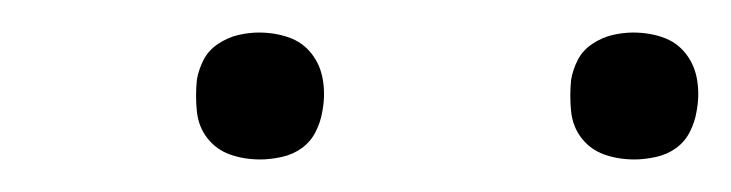

<svg xmlns="http://www.w3.org/2000/svg" viewBox="-20 -729 449 118"><path d="M370 -631Q360 -631 351.5 -634Q343 -637 337.5 -644Q332 -651 331 -660.5Q330 -670 331 -680Q332 -686 335 -692Q338 -698 344 -702Q350 -706 356.5 -707.5Q363 -709 369 -709Q379 -709 387.5 -706Q396 -703 401.5 -696Q407 -689 408.5 -679.5Q410 -670 408 -660Q407 -654 404 -648Q401 -642 395.5 -638Q390 -634 383 -632.5Q376 -631 370 -631ZM140 -631Q130 -631 121.5 -634Q113 -637 107.5 -644Q102 -651 101 -660.5Q100 -670 101 -680Q102 -686 105 -692Q108 -698 114 -702Q120 -706 126.5 -707.5Q133 -709 139 -709Q149 -709 157.5 -706Q166 -703 171.5 -696Q177 -689 178.5 -679.5Q180 -670 178 -660Q177 -654 174 -648Q171 -642 165.5 -638Q160 -634 153 -632.5Q146 -631 140 -631Z"/></svg>

Font: Iosevka Aile XLt Obl
Style: Regular
Weight: 200
Italic angle: -9°
Designer: Belleve Invis
Foundry: Belleve Invis
Version: Version 31.1.0; ttfautohint (v1.8.4)